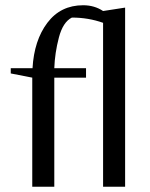

<svg xmlns="http://www.w3.org/2000/svg" viewBox="-20 -712 572 732"><path d="M457 0H373V-625Q317 -645 254 -645Q220 -628 204.5 -569Q189 -510 187 -452H308V-416H187V0H103V-416L21 -432V-452H104Q110 -558 160.5 -625Q211 -692 297 -692Q340 -692 373 -670L457 -683Z"/></svg>

Font: Belleza
Style: Regular
Weight: 400
Designer: Eduardo Rodriguez Tunni
Foundry: Eduardo Rodriguez Tunni
Version: Version 1.001